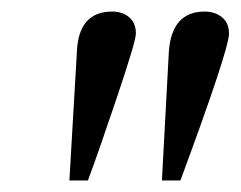

<svg xmlns="http://www.w3.org/2000/svg" viewBox="-20 -734 416 332"><path d="M376 -676Q376 -649 292 -422H260L272 -645Q277 -714 334 -714Q352 -714 364 -704Q376 -694 376 -676ZM215 -676Q215 -663 182 -565Q149 -467 132 -422H100L113 -645Q116 -714 174 -714Q192 -714 203.5 -704Q215 -694 215 -676Z"/></svg>

Font: Veleka
Style: Italic
Weight: 400
Italic angle: -12°
Designer: Stefan Peev, Context Ltd, 2016; SIL International, 1997-2014.
Foundry: Stefan Peev, Context Ltd, 2016
Version: Version 1.000